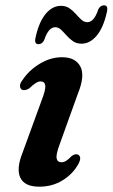

<svg xmlns="http://www.w3.org/2000/svg" viewBox="-20 -692 424 723"><path d="M211.5 -81Q220 -81 228.5 -86Q237 -91 250.5 -105Q265.5 -115 275 -109Q289.5 -99.5 274 -72.5Q253.5 -36 215 -12.5Q176.5 11 128 11Q72.5 11 56.5 -23Q40.5 -57 65.5 -118.5L136 -312Q152.5 -354 150.5 -369.8Q148.5 -385.5 132.5 -385.5Q117 -385.5 90 -359Q73.5 -349.5 63 -354Q55.5 -358.5 55.2 -368.2Q55 -378 64 -389.5Q88 -426.5 129 -451.5Q170 -476.5 213.5 -476.5Q264 -476.5 282.5 -441.8Q301 -407 273 -338.5L205 -149.5Q190.5 -111 193.2 -96Q196 -81 211.5 -81ZM287.2 -527.5Q268.3 -527.5 254.9 -536.8Q241.6 -546 230.8 -558.2Q220.1 -570.5 210 -580Q199.9 -589.5 187.8 -589.5Q162.5 -589.5 146.6 -541.5Q138.8 -525.5 125.1 -525.5Q107.4 -525.5 114.3 -552.5Q127.2 -610.5 152.4 -640.2Q177.5 -670 209.3 -670Q228.3 -670 241.6 -660.8Q254.9 -651.5 265.7 -639.2Q276.4 -627 286.5 -617.8Q296.6 -608.5 308.7 -608.5Q334.5 -608.5 350 -656.5Q357.7 -672 371.9 -672Q388.7 -672 382.2 -645.5Q369.3 -587.5 343.9 -557.5Q318.6 -527.5 287.2 -527.5Z"/></svg>

Font: Fraunces 9pt SemiBold
Style: Italic
Weight: 600
Italic angle: -16°
Version: Version 1.000;[b76b70a41]